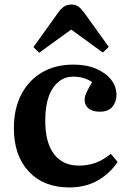

<svg xmlns="http://www.w3.org/2000/svg" viewBox="-20 -810 563 844"><path d="M285 14Q172 14 106.5 -56Q41 -126 41 -247Q41 -331 73 -393.5Q105 -456 163.5 -491Q222 -526 303 -526Q361 -526 403.5 -507.5Q446 -489 469 -459Q492 -429 492 -393Q492 -362 474 -340.5Q456 -319 419 -319Q387 -319 369.5 -333Q352 -347 352 -372Q352 -385 359.5 -402Q367 -419 385 -449Q351 -473 301 -473Q247 -473 213 -423.5Q179 -374 179 -278Q179 -183 217.5 -132.5Q256 -82 327 -82Q368 -82 402 -95Q436 -108 467 -134L497 -98Q462 -46 408.5 -16Q355 14 285 14ZM152 -578 127 -603 239 -759Q253 -777 265.5 -783.5Q278 -790 294 -790Q312 -790 323.5 -782Q335 -774 351 -753L458 -604L432 -579L293 -680Z"/></svg>

Font: Literata 36pt SemiBold
Style: Regular
Weight: 600
Designer: Latin by Veronika Burian and Jose Scaglione. Greek by Irene Vlachou. Cyrillic by Vera Evstafieva.
Foundry: TypeTogether
Version: Version 3.002